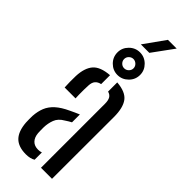

<svg xmlns="http://www.w3.org/2000/svg" viewBox="-310 -985 1019 1019"><g transform="rotate(45 199.0 -475.5)"><path d="M36.2 -113.2Q35.7 -125.6 35.5 -137.9Q35.3 -150.2 35.8 -162.9Q38.2 -199.1 49.7 -227.5Q61.2 -255.8 86.8 -279.1Q112.4 -302.4 157.3 -323.1Q169.3 -328.8 182.1 -334.7Q194.8 -340.6 208.1 -346.1V-287Q200.7 -283.2 192.4 -278.2Q184.1 -273.1 174.7 -266.9Q142.4 -248.6 131.8 -220.6Q121.2 -192.6 120.5 -162.1Q120.4 -148.4 120.6 -138.8Q120.8 -129.1 121.3 -119Q123.8 -89.8 139.6 -73.3Q155.4 -56.9 183 -56.9Q197.3 -56.9 208.1 -60.9V-6.3Q187.4 6.4 155 6.4Q98.4 6.4 69.6 -22.7Q40.9 -51.8 36.2 -113.2ZM49.7 -390.1Q48.4 -410 48.3 -432.5Q48.2 -454.9 48.7 -475.3Q51.4 -537.9 79 -569.7Q106.5 -601.5 174 -606.6V-539.7Q154.7 -536 143.6 -523.4Q132.5 -510.8 131.5 -486.4Q130.6 -472.5 130.4 -453.3Q130.1 -434 130.5 -416.5Q131 -399 131.5 -390.1ZM262.2 0V-480.6Q262.2 -505 254.5 -518.9Q246.7 -532.7 228.1 -537.8V-606.6Q294.9 -601.4 320.3 -567.4Q345.7 -533.3 345.6 -464.1L345 0ZM200.8 -635Q166.4 -635 141.2 -660Q116.1 -685 116.1 -720.3Q116.1 -754.7 141.2 -779.8Q166.4 -804.9 201 -804.9Q235.8 -804.9 260.9 -779.8Q286 -754.7 286 -720.3Q286 -685 260.6 -660Q235.2 -635 200.8 -635ZM200.8 -685.4Q215.4 -685.4 225.9 -695.8Q236.4 -706.3 236.4 -720.1Q236.4 -734.7 225.7 -745Q214.9 -755.3 201 -755.3Q187.2 -755.3 176.6 -745Q166.1 -734.7 166.1 -720.2Q166.1 -706.4 176.3 -695.9Q186.6 -685.4 200.8 -685.4ZM173.9 -837.9 258.6 -956.6H324.1L237.6 -837.9Z"/></g></svg>

Font: Big Shoulders Stencil Text SC Thin
Style: Regular
Weight: 100
Designer: Patric King
Foundry: XO Type Co
Version: Version 2.001